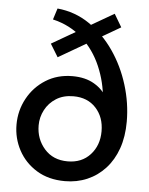

<svg xmlns="http://www.w3.org/2000/svg" viewBox="-52 -744 621 799"><g transform="rotate(5 258.5 -344.5)"><path d="M249 12Q180 12 130.5 -18.5Q81 -49 54.5 -98.5Q28 -148 28 -205Q28 -264 55.5 -314.5Q83 -365 131.5 -395.5Q180 -426 243 -426Q297 -426 334 -404Q371 -382 386 -351L377 -342Q372 -412 344 -477.5Q316 -543 265 -590Q214 -637 141 -654L156 -701Q230 -694 290 -653Q350 -612 393.5 -549Q437 -486 460.5 -410Q484 -334 484 -257Q484 -194 466.5 -144.5Q449 -95 417 -60Q385 -25 342 -6.5Q299 12 249 12ZM253 -71Q312 -71 347.5 -110Q383 -149 383 -208Q383 -267 348 -305Q313 -343 254 -343Q212 -343 182 -324Q152 -305 136 -274.5Q120 -244 120 -210Q120 -153 156 -112Q192 -71 253 -71ZM174 -499 141 -553 395 -700 427 -646Z"/></g></svg>

Font: Cabin VF Beta
Style: Regular
Weight: 400
Designer: Pablo Impallari
Foundry: Pablo Impallari. http://www.impallari.com Igino Marini. http://www.ikern.com
Version: Version 2.200